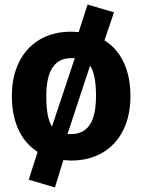

<svg xmlns="http://www.w3.org/2000/svg" viewBox="-20 -687 624 842"><path d="M552 -265Q552 -180 520.5 -116.5Q489 -53 430.5 -18Q372 17 292 17Q280 17 258 15L221 135L106 101L145 -21Q90 -56 61 -118.5Q32 -181 32 -266Q32 -351 63.5 -414.5Q95 -478 153.5 -513Q212 -548 292 -548Q303 -548 325 -546L364 -667L480 -633L438 -510Q493 -476 522.5 -413.5Q552 -351 552 -265ZM183 -266Q183 -170 208 -132L308 -432H292Q183 -432 183 -266ZM401 -265Q401 -362 375 -399L276 -99H292Q346 -99 373.5 -139.5Q401 -180 401 -265Z"/></svg>

Font: FiraGOUPP
Style: Bold
Weight: 700
Designer: bBox Type
Foundry: bBox Type GmbH
Version: Version 1.001